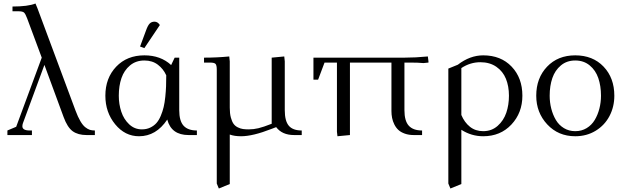

<svg xmlns="http://www.w3.org/2000/svg" viewBox="-20 -766 3542 1089"><path d="M22 0V-25.9L71.8 -46.9L216.8 -439L133.8 -662.1Q124.5 -687 116.5 -694.6Q108.4 -702.1 84 -702.1H50.8V-729Q139.2 -729 181.2 -746.1L192.9 -717.8L408.2 -139.2Q421.9 -102.5 435.8 -78.9Q449.7 -55.2 463.9 -44.2Q478 -33.2 490 -29.5Q502 -25.9 518.1 -25.9V0H471.2Q422.4 0 392.3 -21.7Q362.3 -43.5 340.8 -102.1L231.9 -397.9L109.9 -66.9Q106.9 -58.1 106.9 -49.8Q106.9 -25.9 148.9 -25.9H161.1V0Z M577.6 -223.1Q577.6 -323.2 638.9 -387.7Q700.2 -452.1 798.8 -452.1Q891.1 -452.1 950.7 -397L970.7 -439H996.6V-141.1Q996.6 -80.1 1021.2 -53Q1045.9 -25.9 1096.7 -25.9V0H1049.8Q951.7 0 928.7 -87.9Q865.7 6.8 768.6 6.8Q689 6.8 633.3 -61Q577.6 -128.9 577.6 -223.1ZM653.8 -223.1Q653.8 -174.8 668 -132.3Q682.1 -89.8 712.6 -61Q743.2 -32.2 784.7 -32.2Q811 -32.2 832 -42.2Q853 -52.2 867.2 -68.1Q881.3 -84 891.8 -108.9Q902.3 -133.8 908.2 -158.7Q914.1 -183.6 917.5 -216.6Q920.9 -249.5 921.9 -277.1Q922.9 -304.7 922.9 -338.9Q906.7 -375 875.5 -398.9Q844.2 -422.9 798.8 -422.9Q751 -422.9 717.5 -395Q684.1 -367.2 668.9 -323Q653.8 -278.8 653.8 -223.1ZM774.4 -502 808.6 -594.2Q818.4 -621.6 828.9 -632.3Q839.4 -643.1 856.4 -643.1Q874.5 -643.1 886.7 -624L798.8 -493.2Z M1137.2 -411.1V-439Q1210 -439 1280.3 -445.8L1283.2 -418V-154.8Q1283.2 -122.6 1289.3 -99.6Q1295.4 -76.7 1304.7 -63.7Q1314 -50.8 1329.1 -43.5Q1344.2 -36.1 1358.2 -34.2Q1372.1 -32.2 1391.1 -32.2Q1418.5 -32.2 1446 -38.8Q1473.6 -45.4 1521 -64V-439L1592.3 -445.8L1595.2 -418V-141.1Q1595.2 -79.6 1618.2 -52.7Q1641.1 -25.9 1691.4 -25.9V0H1648.4Q1580.1 0 1546.4 -44.9L1521 -35.2Q1414.1 6.8 1347.2 6.8Q1309.1 6.8 1283.2 -2.9V277.8L1221.2 303.2L1209.5 274.9V-371.1Q1209.5 -396 1202.4 -403.6Q1195.3 -411.1 1170.4 -411.1Z M1757.8 -314V-439H2273.9Q2336.9 -439 2406.7 -445.8L2410.2 -418V-411.1L2381.8 -408.2Q2352.1 -411.1 2305.2 -411.1H2273.9V-141.1Q2273.9 -80.1 2298.6 -53Q2323.2 -25.9 2374 -25.9V0H2327.1Q2298.3 0 2275.9 -8.1Q2253.4 -16.1 2239.5 -29.1Q2225.6 -42 2216.6 -60.3Q2207.5 -78.6 2203.9 -97.2Q2200.2 -115.7 2200.2 -136.2V-411.1H1964.8V0L1894 6.8L1891.1 -19V-411.1H1820.8L1784.2 -314Z M2522.9 274.9V-377L2576.7 -398.9Q2645.5 -452.1 2720.7 -452.1Q2820.8 -452.1 2881.8 -388.2Q2942.9 -324.2 2942.9 -223.1Q2942.9 -126 2880.6 -59.6Q2818.4 6.8 2720.7 6.8Q2653.8 6.8 2596.7 -29.8V277.8L2534.7 303.2ZM2596.7 -113.8Q2614.3 -71.8 2645.5 -46.9Q2676.8 -22 2720.7 -22Q2768.6 -22 2802.5 -52Q2836.4 -82 2851.6 -126.5Q2866.7 -170.9 2866.7 -223.1Q2866.7 -276.9 2849.6 -319.1Q2832.5 -361.3 2795.2 -387.2Q2757.8 -413.1 2704.6 -413.1Q2647 -413.1 2596.7 -379.9Z M3021.5 -223.1Q3021.5 -323.2 3082.8 -387.7Q3144 -452.1 3242.7 -452.1Q3342.3 -452.1 3403.3 -388.2Q3464.4 -324.2 3464.4 -223.1Q3464.4 -160.2 3437 -107.9Q3409.7 -55.7 3358.6 -24.4Q3307.6 6.8 3242.7 6.8Q3146.5 6.8 3084 -60.3Q3021.5 -127.4 3021.5 -223.1ZM3097.7 -223.1Q3097.7 -185.1 3106.7 -149.9Q3115.7 -114.7 3132.8 -85.7Q3149.9 -56.6 3178.5 -39.3Q3207 -22 3242.7 -22Q3278.8 -22 3307.4 -39.3Q3335.9 -56.6 3353.3 -85.7Q3370.6 -114.7 3379.6 -149.9Q3388.7 -185.1 3388.7 -223.1Q3388.7 -278.8 3373.5 -323Q3358.4 -367.2 3324.7 -395Q3291 -422.9 3242.7 -422.9Q3194.8 -422.9 3161.4 -395Q3127.9 -367.2 3112.8 -323Q3097.7 -278.8 3097.7 -223.1Z"/></svg>

Font: Dihjauti
Style: Regular
Weight: 400
Designer: T. Christopher White
Version: Version 3.0.0